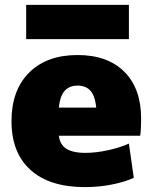

<svg xmlns="http://www.w3.org/2000/svg" viewBox="-20 -755 623 785"><path d="M327 10Q183 10 105 -60Q27 -130 27 -260Q27 -386 99 -458Q171 -530 297 -530Q420 -530 488.5 -461.5Q557 -393 557 -270Q557 -252 556 -230Q555 -208 553 -200H137V-315H398L375 -280Q375 -345 356.5 -375Q338 -405 297 -405Q257 -405 238 -375Q219 -345 219 -280V-220Q219 -173 245 -151.5Q271 -130 329 -130Q373 -130 422.5 -141Q472 -152 507 -168L527 -28Q490 -11 437 -0.5Q384 10 327 10ZM87 -595V-735H507V-595Z"/></svg>

Font: M PLUS 2 Black
Style: Regular
Weight: 900
Designer: Coji Morishita
Foundry: UNDERFOREST DESIGN
Version: Version 1.001